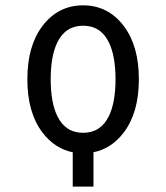

<svg xmlns="http://www.w3.org/2000/svg" viewBox="-20 -567 626 723"><path d="M390.1 -129.9Q415 -181.2 415 -268.6Q415 -356 390.1 -407.2Q359.4 -470.2 293 -470.2Q226.6 -470.2 195.8 -407.2Q170.9 -356 170.9 -268.6Q170.9 -181.2 195.8 -129.9Q226.6 -66.9 293 -66.9Q359.4 -66.9 390.1 -129.9ZM253.9 6.3Q186 -7.3 139.6 -68.4Q83 -143.1 83 -268.6Q83 -394 139.6 -468.8Q198.7 -546.9 293 -546.9Q387.2 -546.9 446.3 -468.8Q502.9 -394 502.9 -268.6Q502.9 -143.1 446.3 -68.4Q399.9 -7.3 332 6.3V135.7H253.9Z"/></svg>

Font: Consola Mono
Style: Book
Weight: 400
Monospace: yes
Designer: Wojciech Kalinowski "wmk69" (wmk69@o2.pl)
Foundry: Wojciech Kalinowski "wmk69" (wmk69@o2.pl)
Version: Version 2.1.0